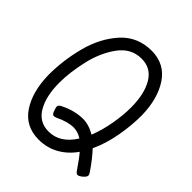

<svg xmlns="http://www.w3.org/2000/svg" viewBox="-192 -792 919 919"><g transform="rotate(45 268.0 -332.0)"><path d="M511 -37Q511 -27 494 -13Q480 -2 472 -2Q464 -2 455 -15Q419 -68 401 -88Q369 -42 323 -16Q277 10 219 10Q130 9 83.5 -61Q37 -131 35 -243Q35 -343 61 -441.5Q87 -540 147.5 -607Q208 -674 304 -674Q392 -673 439 -602.5Q486 -532 488 -421Q488 -351 474.5 -277.5Q461 -204 433 -144Q467 -108 505 -52Q511 -43 511 -37ZM355 -132Q327 -150 298 -150Q260 -150 210 -126Q198 -121 193 -121Q187 -121 183 -126Q179 -131 175 -143Q170 -158 170 -163Q170 -169 174 -173.5Q178 -178 189 -183Q247 -211 301 -211Q341 -211 383 -186Q404 -239 414.5 -300Q425 -361 425 -411Q425 -502 392.5 -557.5Q360 -613 296 -613Q225 -613 180.5 -551.5Q136 -490 117 -406Q98 -322 98 -253Q98 -162 130.5 -106.5Q163 -51 227 -51Q304 -51 355 -132Z"/></g></svg>

Font: Farsan
Style: Regular
Weight: 400
Version: Version 1.001g;PS 1.001;hotconv 1.0.86;makeotf.lib2.5.63406 